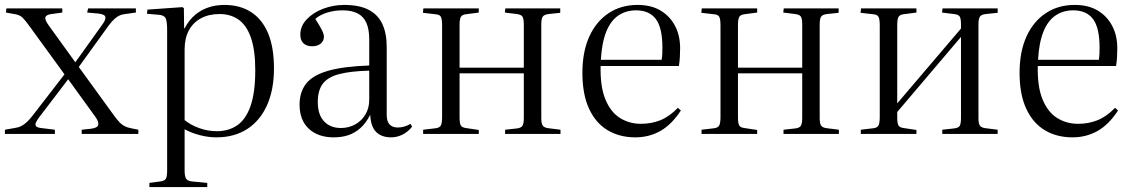

<svg xmlns="http://www.w3.org/2000/svg" viewBox="-21 -544 4600 780"><path d="M-1 0V-17L39 -24Q54 -26 65.5 -32Q77 -38 88 -48Q99 -58 112 -75L241 -242L100 -436Q83 -460 71 -472Q59 -484 37 -487L3 -493L5 -510H232V-493L189 -487Q169 -485 164 -475.5Q159 -466 176 -442L285 -291L396 -446Q409 -464 407 -475Q405 -486 378 -489L333 -493L337 -510H531V-493L488 -487Q476 -486 465.5 -481.5Q455 -477 444.5 -467.5Q434 -458 421 -441L299 -272L442 -75Q453 -60 463 -49Q473 -38 485.5 -31.5Q498 -25 516 -22L541 -17V0H311V-17L348 -21Q375 -24 378 -36.5Q381 -49 366 -70L256 -222L140 -70Q130 -57 125.5 -47.5Q121 -38 125 -32Q129 -26 145 -24L202 -17V0Z M586 216V199L631 193Q647 191 652.5 182.5Q658 174 658 147V-420Q658 -458 652 -470Q646 -482 624 -484L576 -488L578 -505L720 -515L726 -511L727 -429H729Q747 -463 771.5 -483.5Q796 -504 826 -514Q856 -524 890 -524Q954 -524 999 -495Q1044 -466 1068 -409Q1092 -352 1092 -266Q1092 -180 1064 -117Q1036 -54 983.5 -20Q931 14 858 14Q825 14 790.5 5Q756 -4 729 -19V148Q729 171 734.5 181Q740 191 758 193L821 199V216ZM860 -11Q907 -11 942 -34.5Q977 -58 996.5 -112.5Q1016 -167 1016 -259Q1016 -340 998.5 -390.5Q981 -441 948.5 -464Q916 -487 871 -487Q828 -487 796 -470Q764 -453 746.5 -421Q729 -389 729 -343V-56Q754 -36 788.5 -23.5Q823 -11 860 -11Z M1335 14Q1271 14 1233.5 -21Q1196 -56 1196 -119Q1196 -170 1222.5 -204Q1249 -238 1310.5 -256Q1372 -274 1479 -278V-383Q1479 -426 1467 -452Q1455 -478 1431 -490Q1407 -502 1371 -502Q1337 -502 1307 -492.5Q1277 -483 1260 -467Q1273 -447 1280.5 -433.5Q1288 -420 1291.5 -411Q1295 -402 1295 -395Q1295 -378 1282 -367Q1269 -356 1247 -356Q1225 -356 1212 -368Q1199 -380 1199 -403Q1199 -438 1225 -465.5Q1251 -493 1292 -508.5Q1333 -524 1377 -524Q1439 -524 1477 -504Q1515 -484 1532.5 -446Q1550 -408 1550 -354V-78Q1550 -50 1562 -38Q1574 -26 1595 -26Q1609 -26 1622 -30Q1635 -34 1647 -41L1653 -29Q1635 -7 1613 3.5Q1591 14 1568 14Q1529 14 1507 -8Q1485 -30 1483 -78Q1466 -44 1443.5 -24Q1421 -4 1394.5 5Q1368 14 1335 14ZM1364 -24Q1395 -24 1421 -38Q1447 -52 1463 -78Q1479 -104 1479 -139V-257Q1403 -255 1357 -243Q1311 -231 1290.5 -204Q1270 -177 1270 -129Q1270 -78 1295.5 -51Q1321 -24 1364 -24Z M1698 0V-17L1749 -23Q1765 -25 1770 -34.5Q1775 -44 1775 -70V-441Q1775 -466 1770 -475.5Q1765 -485 1749 -486L1697 -492L1699 -510H1924V-493L1871 -486Q1856 -484 1851 -475Q1846 -466 1846 -442V-269H2107V-445Q2107 -468 2101.5 -476.5Q2096 -485 2078 -487L2030 -493L2032 -510H2255V-492L2208 -487Q2190 -485 2184 -476.5Q2178 -468 2178 -445V-64Q2178 -42 2184 -33.5Q2190 -25 2208 -23L2256 -17V0H2031V-17L2077 -22Q2096 -24 2101.5 -33Q2107 -42 2107 -65V-246H1846V-67Q1846 -43 1851 -34.5Q1856 -26 1871 -24L1924 -16V0Z M2560 14Q2496 14 2447.5 -15Q2399 -44 2372 -102.5Q2345 -161 2345 -248Q2345 -334 2373 -395.5Q2401 -457 2451.5 -490.5Q2502 -524 2569 -524Q2624 -524 2662 -501.5Q2700 -479 2721 -439.5Q2742 -400 2742 -348Q2742 -331 2741 -313Q2740 -295 2737 -276H2419Q2417 -192 2438.5 -140Q2460 -88 2498 -64.5Q2536 -41 2583 -41Q2625 -41 2661.5 -55.5Q2698 -70 2733 -106L2745 -95Q2707 -37 2661 -11.5Q2615 14 2560 14ZM2420 -301H2667Q2669 -313 2669.5 -325.5Q2670 -338 2670 -351Q2670 -431 2643.5 -466.5Q2617 -502 2563 -502Q2522 -502 2491 -481Q2460 -460 2442 -415.5Q2424 -371 2420 -301Z M2829 0V-17L2880 -23Q2896 -25 2901 -34.5Q2906 -44 2906 -70V-441Q2906 -466 2901 -475.5Q2896 -485 2880 -486L2828 -492L2830 -510H3055V-493L3002 -486Q2987 -484 2982 -475Q2977 -466 2977 -442V-269H3238V-445Q3238 -468 3232.5 -476.5Q3227 -485 3209 -487L3161 -493L3163 -510H3386V-492L3339 -487Q3321 -485 3315 -476.5Q3309 -468 3309 -445V-64Q3309 -42 3315 -33.5Q3321 -25 3339 -23L3387 -17V0H3162V-17L3208 -22Q3227 -24 3232.5 -33Q3238 -42 3238 -65V-246H2977V-67Q2977 -43 2982 -34.5Q2987 -26 3002 -24L3055 -16V0Z M3476 0V-17L3527 -23Q3543 -25 3548 -34.5Q3553 -44 3553 -70V-441Q3553 -466 3548 -475.5Q3543 -485 3527 -486L3475 -492L3477 -510H3702V-493L3649 -486Q3634 -484 3629 -475Q3624 -466 3624 -442V-124L3883 -428V-445Q3883 -468 3878 -476.5Q3873 -485 3854 -487L3806 -493L3808 -510H4032V-492L3984 -487Q3966 -485 3960 -476.5Q3954 -468 3954 -445V-64Q3954 -42 3960 -33.5Q3966 -25 3984 -23L4032 -17V0H3807V-17L3853 -22Q3873 -24 3878 -33Q3883 -42 3883 -65V-394L3624 -89V-67Q3624 -43 3629 -34.5Q3634 -26 3649 -24L3702 -16V0Z M4336 14Q4272 14 4223.5 -15Q4175 -44 4148 -102.5Q4121 -161 4121 -248Q4121 -334 4149 -395.5Q4177 -457 4227.5 -490.5Q4278 -524 4345 -524Q4400 -524 4438 -501.5Q4476 -479 4497 -439.5Q4518 -400 4518 -348Q4518 -331 4517 -313Q4516 -295 4513 -276H4195Q4193 -192 4214.5 -140Q4236 -88 4274 -64.5Q4312 -41 4359 -41Q4401 -41 4437.5 -55.5Q4474 -70 4509 -106L4521 -95Q4483 -37 4437 -11.5Q4391 14 4336 14ZM4196 -301H4443Q4445 -313 4445.5 -325.5Q4446 -338 4446 -351Q4446 -431 4419.5 -466.5Q4393 -502 4339 -502Q4298 -502 4267 -481Q4236 -460 4218 -415.5Q4200 -371 4196 -301Z"/></svg>

Font: Literata 60pt Light
Style: Regular
Weight: 300
Designer: Latin by Veronika Burian and Jose Scaglione. Greek by Irene Vlachou. Cyrillic by Vera Evstafieva.
Foundry: TypeTogether
Version: Version 3.103;gftools[0.9.29]